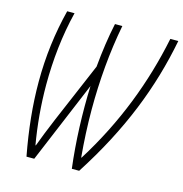

<svg xmlns="http://www.w3.org/2000/svg" viewBox="-106 -811 867 908"><g transform="rotate(15 328.0 -357.0)"><path d="M104 0H142L310 -401C305 -270 310 -129 326 0H362C521 -247 610 -476 656 -714H617C571 -490 488 -272 357 -63H355C348 -140 344 -218 344 -296C344 -437 356 -579 382 -714H346C332 -649 321 -574 314 -497L190 -206C166 -150 149 -105 133 -63H131C115 -156 106 -254 106 -353C106 -474 119 -598 148 -714H112C83 -599 68 -482 68 -357C68 -244 80 -127 104 0Z"/></g></svg>

Font: Noto Sans ExtraCondensed ExtraLight
Style: Italic
Weight: 200
Width: 2
Italic angle: -12°
Designer: Monotype Design Team
Foundry: Monotype Imaging Inc.
Version: Version 2.013